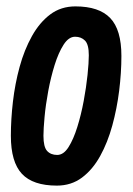

<svg xmlns="http://www.w3.org/2000/svg" viewBox="-20 -571 415 601"><path d="M158 10Q83 10 48.5 -27Q14 -64 14 -146Q14 -197 20.5 -253Q27 -309 41.5 -362Q56 -415 80 -458Q104 -501 137.5 -526Q171 -551 216 -551Q290 -551 325 -514.5Q360 -478 360 -396Q360 -343 353 -287Q346 -231 331.5 -178Q317 -125 293.5 -82.5Q270 -40 236.5 -15Q203 10 158 10ZM159 -86Q179 -86 194.5 -110.5Q210 -135 222 -173.5Q234 -212 242 -255Q250 -298 254 -336.5Q258 -375 258 -398Q258 -432 246 -444Q234 -456 215 -456Q195 -456 179 -431Q163 -406 151 -367.5Q139 -329 131 -286Q123 -243 119.5 -205Q116 -167 116 -146Q116 -111 127.5 -98.5Q139 -86 159 -86Z"/></svg>

Font: Georama Condensed SemiBold
Style: Italic
Weight: 600
Width: 3
Italic angle: -9°
Designer: Jean-Baptiste Levee
Foundry: Production Type
Version: Version 1.000